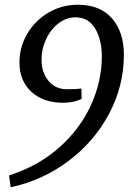

<svg xmlns="http://www.w3.org/2000/svg" viewBox="-20 -682 571 809"><path d="M409 -445Q409 -514 381 -561.5Q353 -609 298 -609Q260 -609 227 -584Q194 -559 174.5 -517.5Q155 -476 155 -429Q155 -377 184 -341.5Q213 -306 262 -306Q302 -306 323 -309L324 -265Q289 -249 246 -249Q163 -249 112.5 -295Q62 -341 62 -419Q62 -484 95 -540Q128 -596 184.5 -629Q241 -662 308 -662Q402 -662 452 -604.5Q502 -547 502 -451Q502 -321 440 -203.5Q378 -86 269 -4Q160 78 25 107L18 57Q141 18 229 -60Q317 -138 363 -238.5Q409 -339 409 -445Z"/></svg>

Font: Andada Pro
Style: Italic
Weight: 400
Italic angle: -7°
Designer: Carolina Giovagnoli
Foundry: Huerta Tipografica
Version: Version 3.005; ttfautohint (v1.8.4)